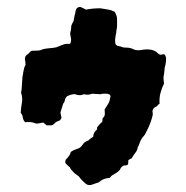

<svg xmlns="http://www.w3.org/2000/svg" viewBox="-20 -516 540 556"><path d="M461 -348Q461 -341 460 -333.5Q459 -326 457 -321Q457 -317 456 -310Q455 -303 455 -301Q453 -294 453.5 -287Q454 -280 455 -274Q448 -260 444.5 -246Q441 -232 442 -215Q438 -214 435 -209Q431 -207 427.5 -204.5Q424 -202 422 -197Q421 -193 422 -190.5Q423 -188 422 -182Q420 -173 416 -162Q412 -150 405 -137Q403 -133 401 -129Q399 -125 397 -123Q393 -119 389.5 -113Q386 -107 384 -101Q382 -94 379 -90Q378 -80 370 -71Q368 -68 365.5 -64.5Q363 -61 361 -57Q358 -57 356 -55Q354 -53 352 -53Q351 -49 351.5 -46.5Q352 -44 350 -39Q346 -37 345 -37Q336 -38 330 -30Q327 -21 316 -15Q311 -12 306 -9Q301 -6 298 -1Q279 0 266 12Q264 13 258.5 14.5Q253 16 251 17Q237 24 227 15Q222 10 218 6.5Q214 3 210 -3Q209 -5 204.5 -8Q200 -11 195 -15Q184 -26 182 -32Q180 -33 175.5 -37.5Q171 -42 170 -43Q168 -46 170 -53Q175 -58 179.5 -64Q184 -70 185 -76Q192 -81 197 -82.5Q202 -84 209 -87Q214 -90 216.5 -93.5Q219 -97 223 -102Q226 -105 229.5 -106.5Q233 -108 237 -110Q239 -113 242.5 -115Q246 -117 250 -120Q250 -124 252 -130Q254 -135 258 -138Q262 -141 261 -147Q265 -152 268.5 -156Q272 -160 276 -163Q276 -165 276.5 -166.5Q277 -168 277 -169Q276 -173 279 -175.5Q282 -178 283 -182Q284 -186 283.5 -190Q283 -194 283 -199Q290 -210 292.5 -214Q295 -218 296.5 -222Q298 -226 300 -237Q300 -242 293 -244Q291 -245 289 -244.5Q287 -244 284 -245Q277 -244 277.5 -244.5Q278 -245 270 -243Q263 -244 255 -244Q253 -244 250 -244.5Q247 -245 245 -244Q234 -240 225 -243Q220 -243 217 -241Q208 -239 198 -243Q193 -244 184.5 -241.5Q176 -239 173 -236Q169 -232 168 -226Q167 -220 163 -216Q160 -207 159 -203Q158 -199 155 -190L158 -175Q155 -167 150 -166Q143 -164 139 -159.5Q135 -155 130 -153H115Q112 -155 106 -161Q102 -161 94 -159Q86 -157 82 -159Q75 -162 67.5 -162.5Q60 -163 53 -162Q47 -168 46 -176Q45 -184 40 -189Q41 -207 43.5 -219Q46 -231 41 -248Q43 -256 43.5 -270Q44 -284 45 -293Q47 -303 48.5 -312.5Q50 -322 54 -328Q54 -335 52.5 -341.5Q51 -348 55 -355Q56 -355 57 -356.5Q58 -358 59 -358Q62 -360 65.5 -364Q69 -368 72 -369Q81 -369 89.5 -369.5Q98 -370 106 -374Q117 -376 125 -376.5Q133 -377 143 -379Q147 -381 154.5 -383.5Q162 -386 166 -388Q178 -390 181.5 -389Q185 -388 186 -401Q185 -406 184.5 -410.5Q184 -415 183 -419Q184 -423 185 -427.5Q186 -432 186 -436Q186 -442 188.5 -446.5Q191 -451 193 -455Q194 -460 195 -466Q196 -472 198 -478Q198 -480 198.5 -482.5Q199 -485 200 -488Q202 -493 207 -495Q212 -497 217 -494Q220 -493 222.5 -491.5Q225 -490 229 -488Q237 -490 248.5 -491Q260 -492 270 -492Q278 -491 283 -490Q288 -489 294 -488Q297 -488 299.5 -487Q302 -486 305 -485L312 -482Q315 -477 317 -471.5Q319 -466 319 -460Q319 -451 319 -443Q319 -435 317 -427Q317 -423 316.5 -420.5Q316 -418 315 -414Q314 -407 313.5 -403Q313 -399 314 -391Q314 -386 321 -383Q329 -382 333 -380Q337 -378 347 -378Q352 -378 356.5 -377Q361 -376 365 -374Q374 -369 388 -371Q392 -372 397 -372.5Q402 -373 407 -373Q427 -373 439 -360Q440 -359 441 -359Q442 -359 442 -358Q445 -357 448.5 -358Q452 -359 454 -359Q458 -358 459 -354.5Q460 -351 461 -348Z"/></svg>

Font: Daruma Drop One
Style: Regular
Weight: 400
Designer: Maniackers Design
Version: Version 1.000